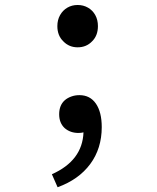

<svg xmlns="http://www.w3.org/2000/svg" viewBox="-20 -537 642 786"><path d="M356.9 -367.7Q380.9 -391.1 380.9 -430.2Q380.9 -455.6 370.1 -475.1Q359.4 -494.6 340.3 -505.6Q321.3 -516.6 297.9 -516.6Q274.4 -516.6 255.6 -505.6Q236.8 -494.6 225.8 -474.9Q214.8 -455.1 214.8 -430.2Q214.8 -391.1 239.3 -367.7Q262.7 -343.3 297.9 -343.3Q333.5 -343.3 356.9 -367.7ZM396.5 -16.6Q396.5 -78.1 372.6 -112.8Q348.6 -147.5 305.2 -147.5Q287.1 -147.5 271.7 -141.8Q256.3 -136.2 245.6 -127Q222.2 -106.4 222.2 -69.3Q222.2 -33.7 244.6 -12.7Q267.6 7.3 301.3 7.3Q311.5 7.3 321.8 4.9Q317.4 120.6 192.4 176.3L215.8 229.5Q302.2 198.2 349.4 134.5Q396.5 70.8 396.5 -16.6Z"/></svg>

Font: Hack Dev
Style: Regular
Weight: 400
Designer: Christopher Simpkins
Foundry: Christopher Simpkins
Version: Version 2.0315